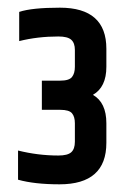

<svg xmlns="http://www.w3.org/2000/svg" viewBox="-20 -764 334 500"><path d="M30 -733Q63 -744 136 -744Q257 -744 257 -637V-590Q257 -537 222 -517Q257 -497 257 -443V-392Q257 -284 135 -284Q70 -284 27 -296V-372Q79 -359 132 -359Q156 -359 165.5 -367.5Q175 -376 175 -395V-443Q175 -460 167.5 -469Q160 -478 137 -478H89V-554H137Q160 -554 167.5 -563.5Q175 -573 175 -590V-634Q175 -652 165.5 -660.5Q156 -669 132 -669Q78 -669 30 -657Z"/></svg>

Font: Khand ExtraBold
Style: Regular
Weight: 800
Designer: Sanchit Sawaria and Jyotish Sonowal (Devanagari), Satya Rajpurohit (Latin)
Foundry: Indian Type Foundry
Version: Version 2.000;PS 1.0;hotconv 1.0.79;makeotf.lib2.5.61930